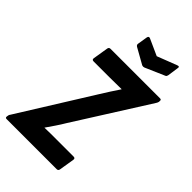

<svg xmlns="http://www.w3.org/2000/svg" viewBox="-269 -934 1021 1021"><g transform="rotate(45 242.0 -423.0)"><path d="M-8 0Q-19 0 -17 -11L-16 -17Q-16 -24 -10 -31L245 -440Q262 -467 279 -494Q296 -521 312 -544V-545Q290 -545 267 -544.5Q244 -544 221 -544H102Q89 -544 91 -557L105 -643Q107 -655 118 -655H491Q502 -655 500 -644V-638Q499 -634 497.5 -630.5Q496 -627 494 -624L233 -211Q217 -184 200 -159Q183 -134 167 -111V-110Q190 -111 213 -111Q236 -111 258 -111H385Q398 -111 396 -98L382 -12Q380 0 369 0ZM431 -844Q447 -850 444 -836L435 -773Q434 -768 432 -764.5Q430 -761 424 -759L316 -712Q308 -709 300 -712L211 -762Q206 -765 204 -769Q202 -773 203 -778L212 -834Q215 -848 227 -843L320 -801Z"/></g></svg>

Font: Sofia Sans Condensed ExtraBold
Style: Italic
Weight: 800
Italic angle: -9°
Version: Version 4.100